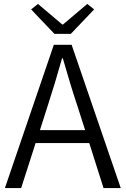

<svg xmlns="http://www.w3.org/2000/svg" viewBox="-20 -961 642 981"><path d="M258 -788H342L461 -913L426 -941L302 -836H298L174 -941L139 -913ZM5 0H88L162 -230H436L509 0H597L346 -732H255ZM184 -296 222 -415C249 -498 273 -577 297 -663H301C326 -577 349 -498 377 -415L415 -296Z"/></svg>

Font: Noto Sans KR DemiLight
Style: Regular
Weight: 350
Designer: Ryoko NISHIZUKA 西塚涼子 (kana, bopomofo & ideographs); Paul D. Hunt (Latin, Greek & Cyrillic); Sandoll Communications 산돌커뮤니
Foundry: Adobe
Version: Version 2.004;hotconv 1.0.118;makeotfexe 2.5.65603